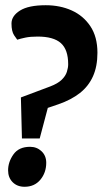

<svg xmlns="http://www.w3.org/2000/svg" viewBox="-20 -689 401 735"><path d="M64 -159 60 -316 172 -358Q201 -369 216 -383.5Q231 -398 236 -414Q241 -430 241 -443Q241 -499 213 -524Q185 -549 124 -549Q96 -549 77 -545Q58 -541 46 -537Q44 -539 34 -554Q24 -569 24 -599Q24 -628 56.5 -648.5Q89 -669 155 -669Q210 -669 254.5 -649Q299 -629 326 -588.5Q353 -548 353 -487Q353 -435 336 -397Q319 -359 286 -333Q253 -307 204 -290L163 -276L132 -159ZM74 26Q46 26 28.5 8.5Q11 -9 11 -37Q11 -69 31.5 -98Q52 -127 95 -127Q121 -127 139 -110Q157 -93 157 -66Q157 -28 134.5 -1Q112 26 74 26Z"/></svg>

Font: Faustina Light ExtraBold
Style: Italic
Weight: 800
Italic angle: -8°
Version: Version 1.200